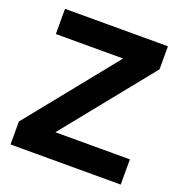

<svg xmlns="http://www.w3.org/2000/svg" viewBox="-126 -806 866 916"><g transform="rotate(20 306.5 -348.5)"><path d="M26.5 -116.5 391 -569H49.5V-697H572V-580L207.5 -128H586V0H26.5Z"/></g></svg>

Font: HK Grotesk ExtraBold
Style: Regular
Weight: 800
Designer: Alfredo Marco Pradil
Foundry: Hanken Design Co.
Version: Version 3.001